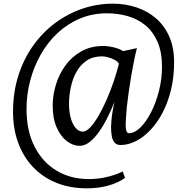

<svg xmlns="http://www.w3.org/2000/svg" viewBox="-20 -776 1003 1046"><path d="M51 -166.5Q51 -272 79.5 -362.5Q108 -453 159.2 -525.5Q210.5 -598 279.2 -649.5Q348 -701 428.5 -728.5Q509 -756 595.5 -756Q662 -756 722.2 -736.2Q782.5 -716.5 828.8 -677Q875 -637.5 901.8 -577.8Q928.5 -518 928.5 -437.5Q928.5 -356 911.5 -286.2Q894.5 -216.5 865.2 -161.2Q836 -106 798.5 -66.8Q761 -27.5 719.5 -6.8Q678 14 637.5 14Q615 14 603.8 0.5Q592.5 -13 588.8 -35.2Q585 -57.5 585 -83.5Q585 -95 586.8 -116.8Q588.5 -138.5 592.8 -165.5Q597 -192.5 603.5 -220.5Q586.5 -177.5 565.2 -135Q544 -92.5 519.5 -57.8Q495 -23 468.2 -2.2Q441.5 18.5 413.5 18.5Q378 18.5 344.2 -7Q310.5 -32.5 288.5 -82.2Q266.5 -132 267 -204Q267.5 -259 284.8 -315.5Q302 -372 336.5 -419.5Q371 -467 422.8 -496.2Q474.5 -525.5 543 -525.5Q557 -525.5 577 -522.5Q597 -519.5 616.8 -513.2Q636.5 -507 651 -497.5L726 -514Q718.5 -486 710.5 -446.8Q702.5 -407.5 695 -363Q687.5 -318.5 681.2 -274.8Q675 -231 671 -194Q667.5 -156.5 665.8 -126.8Q664 -97 665 -83Q665.5 -70.5 669.5 -60.5Q673.5 -50.5 683 -50.5Q713.5 -50.5 745 -81.5Q776.5 -112.5 803.2 -164.8Q830 -217 846.2 -281.2Q862.5 -345.5 862.5 -412Q862.5 -492.5 838.2 -548Q814 -603.5 772.5 -637.8Q731 -672 677 -687.8Q623 -703.5 563.5 -703.5Q484 -703.5 416.2 -675.2Q348.5 -647 294.5 -596.8Q240.5 -546.5 202.8 -480.2Q165 -414 144.8 -338Q124.5 -262 124.5 -182.5Q124.5 -62.5 168.5 23Q212.5 108.5 288.8 154Q365 199.5 462.5 199.5Q505.5 199.5 542 192.5Q578.5 185.5 605.5 176Q632.5 166.5 648.5 158L661 193Q627 218.5 573.2 234.2Q519.5 250 453 250Q361.5 250 287.8 220.2Q214 190.5 161 135.2Q108 80 79.5 3.2Q51 -73.5 51 -166.5ZM356 -210Q356 -168.5 365.2 -134Q374.5 -99.5 391.8 -79.2Q409 -59 431.5 -59Q450 -59 471.8 -82.2Q493.5 -105.5 516.2 -144.2Q539 -183 560.2 -231.5Q581.5 -280 599 -331.2Q616.5 -382.5 628 -429.5Q619.5 -442 602.8 -450.8Q586 -459.5 567.8 -464.2Q549.5 -469 536 -469Q486.5 -469 452 -445.8Q417.5 -422.5 396.5 -384.5Q375.5 -346.5 365.8 -300.8Q356 -255 356 -210Z"/></svg>

Font: Merriweather 20pt
Style: Italic
Weight: 400
Italic angle: -7.8°
Version: Version 2.101